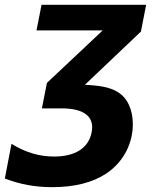

<svg xmlns="http://www.w3.org/2000/svg" viewBox="-50 -567 672 802"><path d="M168.5 214.8C260.7 214.8 336.9 195.8 394 157.7C474.6 104 504.9 21 504.9 -48.3C504.9 -80.1 498.5 -106 489.7 -126.5C457.5 -200.2 382.8 -208.5 304.7 -212.9L538.6 -435.1L560.5 -546.9H123.5L102.5 -439.9H378.9L146 -220.7L125 -114.3H207C291 -114.3 335 -86.9 335 -35.6C335 -27.8 334 -21 332.5 -13.2C319.3 52.2 263.2 86.9 175.8 86.9C111.8 86.9 54.2 68.4 -2 33.7L-29.8 178.7C32.7 202.6 94.7 214.8 168.5 214.8Z"/></svg>

Font: Hack
Style: Bold Oblique
Weight: 700
Italic angle: -12°
Monospace: yes
Designer: Christopher Simpkins
Foundry: Christopher Simpkins
Version: Version 2.010